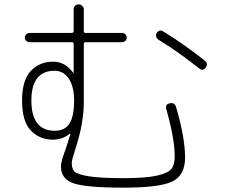

<svg xmlns="http://www.w3.org/2000/svg" viewBox="-20 -822 1040 887"><path d="M232.4 -495.1Q125 -495.1 125 -357.4Q125 -218.8 232.4 -217.8Q279.3 -217.8 300.8 -251Q322.3 -284.2 322.3 -357.4Q322.3 -421.9 297.9 -458.5Q273.4 -495.1 232.4 -495.1ZM224.6 -176.8Q163.1 -176.8 122.6 -218.8Q82 -260.7 82 -357.4Q82 -452.1 122.6 -494.6Q163.1 -537.1 224.6 -537.1Q281.2 -537.1 317.4 -486.3Q318.4 -485.4 319.3 -485.4Q320.3 -485.4 320.3 -486.3V-619.1Q320.3 -627 310.5 -627H117.2Q108.4 -627 101.6 -632.8Q94.7 -638.7 94.7 -647.9Q94.7 -657.2 101.6 -663.6Q108.4 -669.9 117.2 -669.9H310.5Q319.3 -669.9 320.3 -677.7V-779.3Q320.3 -789.1 326.7 -795.4Q333 -801.8 342.8 -801.8Q352.5 -801.8 359.9 -794.9Q367.2 -788.1 367.2 -778.3V-678.7Q367.2 -669.9 375 -669.9H543Q551.8 -669.9 558.6 -663.6Q565.4 -657.2 565.4 -647.9Q565.4 -638.7 558.6 -632.8Q551.8 -627 543 -627H375Q367.2 -627 367.2 -618.2V-351.6Q367.2 -251 328.1 -133.8Q312.5 -85.9 311.5 -69.3Q311.5 -43 323.7 -29.8Q335.9 -16.6 389.2 -7.8Q442.4 1 549.8 1Q653.3 1 705.1 -10.7Q756.8 -22.5 772 -41.5Q787.1 -60.5 787.1 -100.6Q787.1 -181.6 748 -318.4Q743.2 -340.8 763.7 -344.7Q786.1 -349.6 793 -329.1Q835 -186.5 835 -93.8Q835 -12.7 776.9 16.1Q718.8 44.9 549.8 44.9Q377.9 44.9 319.8 24.9Q261.7 4.9 261.7 -52.7Q261.7 -75.2 280.3 -125Q294.9 -166 304.7 -202.1Q304.7 -204.1 303.7 -204.1H301.8Q268.6 -176.8 224.6 -176.8ZM925.8 -542Q943.4 -528.3 930.7 -510.3Q918 -492.2 901.4 -504.9Q801.8 -584 711.9 -638.7Q704.1 -643.6 701.7 -652.8Q699.2 -662.1 704.1 -669.9Q715.8 -687.5 734.4 -676.8Q836.9 -613.3 925.8 -542Z"/></svg>

Font: Rounded Mgen+ 1mn light
Style: Regular
Weight: 200
Designer: [Source Han Sans]
Ryoko NISHIZUKA  (kana & ideographs); Paul D. Hunt (Latin, Greek & Cyrillic); Wenlong ZHANG  (bopomofo
Version: Version 1.059.20150602